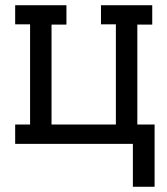

<svg xmlns="http://www.w3.org/2000/svg" viewBox="-20 -550 640 734"><path d="M571 164H488V0H38V-74H95V-457H38V-530H234V-456H177V-74H423V-457H366V-530H562V-456H505V-74H571Z"/></svg>

Font: Iosevka Slab Extended
Style: Regular
Weight: 400
Width: 7
Monospace: yes
Designer: Belleve Invis
Foundry: Belleve Invis
Version: Version 11.1.1; ttfautohint (v1.8.3)